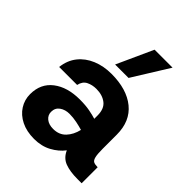

<svg xmlns="http://www.w3.org/2000/svg" viewBox="-217 -865 990 990"><g transform="rotate(45 277.5 -370.5)"><path d="M209 12Q154 12 114 -8Q74 -28 52.5 -62Q31 -96 31 -137Q31 -214 86.5 -256.5Q142 -299 232 -299Q275 -299 305.5 -293Q336 -287 355 -281V-305Q355 -354 326.5 -376Q298 -398 254 -398Q224 -398 200 -386Q176 -374 169 -342H38Q44 -395 73.5 -432Q103 -469 150 -488.5Q197 -508 254 -508Q366 -508 430.5 -455.5Q495 -403 495 -305V-202Q495 -164 499.5 -145.5Q504 -127 514 -122Q524 -117 540 -117H544V0H513Q459 0 423 -13.5Q387 -27 370 -66Q344 -32 303 -10Q262 12 209 12ZM242 -94Q285 -94 311 -121.5Q337 -149 347 -192Q327 -198 300.5 -203.5Q274 -209 247 -209Q216 -209 194 -193.5Q172 -178 172 -149Q172 -125 191 -109.5Q210 -94 242 -94ZM233 -555 323 -753H454L331 -555Z"/></g></svg>

Font: Host Grotesk ExtraBold
Style: Regular
Weight: 800
Designer: Doğukan Karapınar
Foundry: Element Type
Version: Version 1.003; ttfautohint (v1.8.4.7-5d5b)